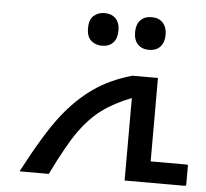

<svg xmlns="http://www.w3.org/2000/svg" viewBox="-47 -653 755 703"><g transform="rotate(5 331.0 -302.0)"><path d="M49.8 0Q124.5 -142.1 176.8 -209.5Q229 -276.9 289.8 -319.6Q350.6 -362.3 431.2 -384.8H524.9V-78.1H657.2Q662.1 -78.1 662.1 -74.2V-4.9Q662.1 0 657.2 0H436V-303.2Q371.1 -277.8 327.9 -245.4Q284.7 -212.9 248 -161.9Q211.4 -110.8 157.2 0ZM482.9 -484.4Q457 -484.4 441.9 -500Q426.8 -515.6 426.8 -544.4Q426.8 -573.2 441.7 -588.9Q456.5 -604.5 482.9 -604.5Q509.8 -604.5 524.4 -588.1Q539.1 -571.8 539.1 -544.4Q539.1 -517.1 524.4 -500.7Q509.8 -484.4 482.9 -484.4ZM310.1 -484.4Q286.6 -484.4 270.3 -498.5Q253.9 -512.7 253.9 -544.4Q253.9 -576.2 270.3 -590.3Q286.6 -604.5 310.1 -604.5Q335.4 -604.5 350.6 -589.1Q365.7 -573.7 365.7 -544.4Q365.7 -515.6 350.8 -500Q335.9 -484.4 310.1 -484.4Z"/></g></svg>

Font: DroidArabicKufi
Style: Regular
Weight: 400
Designer: Pascal Zoghbi
Foundry: Ascender Corporation
Version: Version 1.00; ttfautohint (v1.4.1)